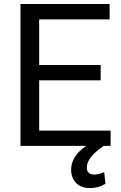

<svg xmlns="http://www.w3.org/2000/svg" viewBox="-20 -731 608 962"><path d="M484.4 -328.6H176.3V-76.7H534.2V0H498.5L470.2 22Q415 66.4 415 108.4Q415 143.6 453.1 143.6Q476.6 143.6 502 130.9L508.3 189.9Q474.1 211.4 430.2 211.4Q386.7 211.4 361.6 186Q336.4 160.6 336.4 118.7Q336.4 51.3 412.1 0H82.5V-710.9H529.3V-633.8H176.3V-405.3H484.4Z"/></svg>

Font: Noboto
Style: Regular
Weight: 400
Designer: Google
Version: Version 2.001101; 2014